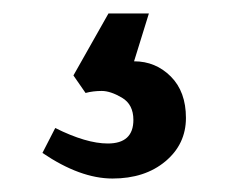

<svg xmlns="http://www.w3.org/2000/svg" viewBox="-20 -20 362 285"><path d="M43 207 62 170Q108 193 140 193Q178 193 178 158Q178 135 161 125Q144 115 131 115Q118 115 107 118L89 92L141 0H201L179 71Q211 71 233.5 93.5Q256 116 256 155Q256 194 225.5 219.5Q195 245 147 245Q99 245 43 207Z"/></svg>

Font: Buenard
Style: Bold
Weight: 700
Foundry: FontFuror
Version: Version 1.002 2011